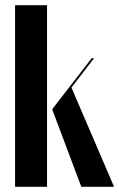

<svg xmlns="http://www.w3.org/2000/svg" viewBox="-20 -719 459 739"><path d="M161 -699H38V0H161ZM342 -495H333L182 -300V-295L293 0H419L255 -382Z"/></svg>

Font: Moniqa Black
Style: Regular
Weight: 900
Designer: Rajesh Rajput
Foundry: Rajesh Rajput
Version: Version 1.000